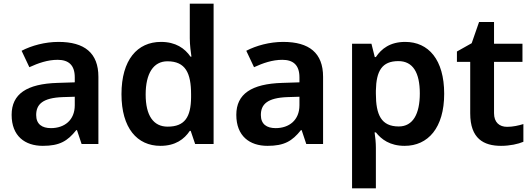

<svg xmlns="http://www.w3.org/2000/svg" viewBox="-20 -780 2884 1040"><path d="M297 -553C223 -553 151 -533 97 -505L139 -416C187 -438 238 -456 292 -456C350 -456 385 -429 385 -361V-334L292 -331C125 -326 43 -271 43 -158C43 -43 115 10 212 10C303 10 346 -16 393 -75H397L422 0H513V-364C513 -493 438 -553 297 -553ZM320 -254 385 -256V-210C385 -129 329 -86 256 -86C208 -86 176 -107 176 -157C176 -215 211 -250 320 -254Z M849 10C930 10 978 -26 1008 -71H1013L1037 0H1137V-760H1008V-572C1008 -537 1014 -493 1017 -473H1012C981 -518 932 -553 852 -553C724 -553 638 -456 638 -270C638 -86 723 10 849 10ZM888 -94C811 -94 769 -154 769 -268C769 -382 811 -448 887 -448C985 -448 1015 -384 1015 -269V-253C1014 -146 981 -94 888 -94Z M1514 -553C1440 -553 1368 -533 1314 -505L1356 -416C1404 -438 1455 -456 1509 -456C1567 -456 1602 -429 1602 -361V-334L1509 -331C1342 -326 1260 -271 1260 -158C1260 -43 1332 10 1429 10C1520 10 1563 -16 1610 -75H1614L1639 0H1730V-364C1730 -493 1655 -553 1514 -553ZM1537 -254 1602 -256V-210C1602 -129 1546 -86 1473 -86C1425 -86 1393 -107 1393 -157C1393 -215 1428 -250 1537 -254Z M2175 -553C2093 -553 2046 -516 2016 -471H2010L1992 -543H1887V240H2016V20C2016 -6 2013 -38 2009 -63H2016C2046 -25 2092 10 2172 10C2298 10 2386 -87 2386 -272C2386 -457 2301 -553 2175 -553ZM2138 -449C2217 -449 2254 -386 2254 -274C2254 -163 2217 -95 2140 -95C2045 -95 2016 -158 2016 -273V-289C2018 -396 2049 -449 2138 -449Z M2727 -93C2685 -93 2656 -117 2656 -167V-445H2810V-543H2656V-661H2575L2535 -546L2455 -501V-445H2527V-166C2527 -29 2600 10 2694 10C2742 10 2787 0 2815 -12V-108C2789 -100 2758 -93 2727 -93Z"/></svg>

Font: Noto Kufi Arabic SemiBold
Style: Regular
Weight: 600
Designer: Monotype Design Team, David Williams, Khaled Hosny
Foundry: Google LLC
Version: Version 2.109